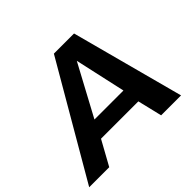

<svg xmlns="http://www.w3.org/2000/svg" viewBox="-194 -923 1138 1138"><g transform="rotate(-45 375.0 -354.0)"><path d="M-36 0 376 -708H545L734 0H567L530 -154H217L132 0ZM270 -262H513L442 -582Z"/></g></svg>

Font: Georama Extended SemiBold
Style: Italic
Weight: 600
Width: 7
Italic angle: -9°
Designer: Jean-Baptiste Levee
Foundry: Production Type
Version: Version 1.000